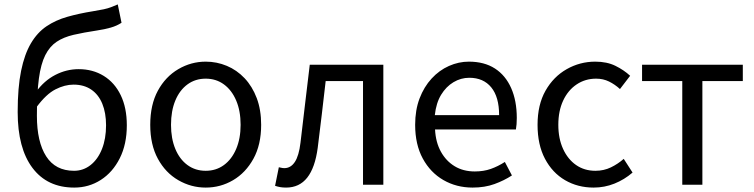

<svg xmlns="http://www.w3.org/2000/svg" viewBox="-20 -836 3411 869"><path d="M316 13Q194 13 127 -76Q60 -165 60 -329Q60 -440 75.5 -515.5Q91 -591 120 -640Q149 -689 190.5 -717Q232 -745 285 -760Q338 -775 400 -785Q431 -790 449.5 -794Q468 -798 482.5 -803.5Q497 -809 513 -816L530 -733Q509 -719 481 -711Q453 -703 419 -698Q359 -689 313.5 -678.5Q268 -668 236.5 -647Q205 -626 185 -586.5Q165 -547 156 -480.5Q147 -414 147 -312Q147 -194 189 -128.5Q231 -63 315 -63Q357 -63 390 -89Q423 -115 441.5 -161.5Q460 -208 460 -269Q460 -325 443 -366.5Q426 -408 393 -430.5Q360 -453 313 -453Q273 -453 231 -431.5Q189 -410 146 -352L143 -420Q180 -471 230.5 -497Q281 -523 336 -523Q400 -523 449.5 -492.5Q499 -462 526.5 -405Q554 -348 554 -269Q554 -183 522 -119.5Q490 -56 436 -21.5Q382 13 316 13Z M911 13Q845 13 787 -20.5Q729 -54 694.5 -117.5Q660 -181 660 -271Q660 -362 694.5 -425.5Q729 -489 787 -523Q845 -557 911 -557Q961 -557 1006.5 -538Q1052 -519 1087 -482Q1122 -445 1142 -392Q1162 -339 1162 -271Q1162 -181 1127 -117.5Q1092 -54 1035 -20.5Q978 13 911 13ZM911 -63Q958 -63 993.5 -89Q1029 -115 1049 -162Q1069 -209 1069 -271Q1069 -334 1049 -381Q1029 -428 993.5 -454Q958 -480 911 -480Q864 -480 828.5 -454Q793 -428 773.5 -381Q754 -334 754 -271Q754 -209 773.5 -162Q793 -115 828.5 -89Q864 -63 911 -63Z M1275 13Q1260 13 1248.5 11Q1237 9 1225 5L1242 -79Q1248 -78 1254 -76.5Q1260 -75 1267 -75Q1296 -75 1314.5 -103Q1333 -131 1340 -190Q1351 -279 1361 -367.5Q1371 -456 1382 -543H1715V0H1623V-469H1454Q1445 -393 1436.5 -318.5Q1428 -244 1418 -167Q1406 -77 1370.5 -32Q1335 13 1275 13Z M2119 13Q2046 13 1987 -21Q1928 -55 1893.5 -118.5Q1859 -182 1859 -271Q1859 -338 1879 -390.5Q1899 -443 1933.5 -480.5Q1968 -518 2012 -537.5Q2056 -557 2102 -557Q2172 -557 2220 -526Q2268 -495 2293.5 -437.5Q2319 -380 2319 -302Q2319 -287 2318 -274Q2317 -261 2315 -250H1949Q1952 -192 1975.5 -149.5Q1999 -107 2038 -83.5Q2077 -60 2129 -60Q2169 -60 2201.5 -71.5Q2234 -83 2265 -103L2297 -42Q2262 -19 2218 -3Q2174 13 2119 13ZM1948 -315H2239Q2239 -397 2203.5 -440.5Q2168 -484 2104 -484Q2066 -484 2032.5 -464Q1999 -444 1976.5 -407Q1954 -370 1948 -315Z M2667 13Q2595 13 2537.5 -20.5Q2480 -54 2446.5 -117.5Q2413 -181 2413 -271Q2413 -362 2449 -425.5Q2485 -489 2545 -523Q2605 -557 2674 -557Q2727 -557 2765.5 -538Q2804 -519 2832 -493L2786 -433Q2763 -454 2736.5 -467Q2710 -480 2678 -480Q2629 -480 2590 -454Q2551 -428 2529 -381Q2507 -334 2507 -271Q2507 -209 2528.5 -162Q2550 -115 2587.5 -89Q2625 -63 2675 -63Q2713 -63 2745 -78.5Q2777 -94 2803 -117L2843 -55Q2806 -23 2761 -5Q2716 13 2667 13Z M3068 0V-469H2886V-543H3342V-469H3159V0Z"/></svg>

Font: Noto Sans HK
Style: Regular
Weight: 400
Designer: Ryoko NISHIZUKA 西塚涼子 (kana, bopomofo & ideographs); Paul D. Hunt (Latin, Greek & Cyrillic); Sandoll Communications 산돌커뮤니
Foundry: Adobe
Version: Version 2.004-H2;hotconv 1.0.118;makeotfexe 2.5.65603